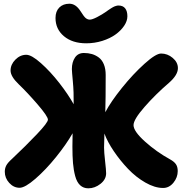

<svg xmlns="http://www.w3.org/2000/svg" viewBox="-20 -1002 981 1037"><path d="M445.8 -768.1Q371.1 -768.1 325.4 -806.4Q279.8 -844.7 279.8 -904.8Q279.8 -940.9 300.3 -961.4Q320.8 -981.9 355 -981.9Q388.7 -981.9 414.1 -942.9Q433.1 -912.6 442.4 -904.8Q453.1 -896 464.8 -896Q478 -896 504.6 -909.7Q531.2 -923.3 556.2 -940.9Q557.1 -941.9 562.7 -945.8Q568.4 -949.7 570.1 -950.7Q571.8 -951.7 576.7 -955.1Q581.5 -958.5 584 -959.7Q586.4 -960.9 590.8 -963.6Q595.2 -966.3 598.4 -967.3Q601.6 -968.3 605.5 -969.7Q609.4 -971.2 613 -971.7Q616.7 -972.2 620.1 -972.2Q644 -972.2 656 -957Q668 -941.9 668 -914.1Q668 -888.7 650.4 -862.5Q632.8 -836.4 603.5 -815.4Q574.2 -794.4 532.5 -781.2Q490.7 -768.1 445.8 -768.1ZM85.9 12.2Q53.7 12.2 29.8 -14.2Q5.9 -40.5 5.9 -74.2Q5.9 -92.8 13.7 -107.9Q21.5 -123 44.9 -144Q119.1 -213.9 179.2 -277.1Q239.3 -340.3 238.8 -356Q238.3 -374 183.6 -437.5Q128.9 -501 81.1 -546.9Q37.1 -588.9 37.1 -621.1Q37.1 -653.8 63 -679.9Q88.9 -706.1 122.1 -706.1Q150.4 -706.1 200.9 -661.1Q251.5 -616.2 299.6 -554.7Q347.7 -493.2 377.9 -439Q378.9 -504.9 373.5 -561.5Q368.2 -618.2 368.2 -628.9Q368.2 -666 384.8 -690.9Q401.4 -715.8 433.1 -715.8Q456.5 -715.8 476.6 -710Q496.6 -704.1 513.9 -691.2Q531.2 -678.2 541 -654.3Q550.8 -630.4 550.8 -597.2Q550.8 -461.4 548.8 -401.9V-396Q578.1 -452.1 638.4 -527.1Q698.7 -602.1 760.3 -657.5Q821.8 -712.9 850.1 -712.9Q884.8 -712.9 912.8 -689.2Q940.9 -665.5 940.9 -633.8Q940.9 -596.7 892.1 -554.2Q819.3 -491.7 760.3 -424.1Q701.2 -356.4 701.2 -326.2Q701.2 -293 763.2 -237.3Q825.2 -181.6 898.9 -141.1Q920.9 -128.9 930.4 -114.7Q939.9 -100.6 939.9 -78.1Q939.9 -43.5 916.7 -15.1Q893.6 13.2 860.8 13.2Q815.9 13.2 764.9 -16.1Q713.9 -45.4 671.4 -90.1Q628.9 -134.8 594.7 -185.3Q560.5 -235.8 543.9 -280.8Q542 -227.1 542 -205.1Q542 -180.7 547.6 -131.8Q553.2 -83 553.2 -65.9Q553.2 -33.2 522.7 -9Q492.2 15.1 457 15.1Q430.7 15.1 412.8 -1.5Q395 -18.1 386.2 -50.8Q377.4 -83.5 374.3 -120.6Q371.1 -157.7 371.1 -210Q371.1 -256.3 372.1 -282.2Q337.9 -222.2 282.7 -153.8Q227.5 -85.4 171.4 -36.6Q115.2 12.2 85.9 12.2Z"/></svg>

Font: Shantell Sans Normal
Style: Regular
Weight: 800
Designer: Stephen Nixon, Anya Danilova, Shantell Martin
Foundry: Arrow Type
Version: Version 1.006;[559af2be0]